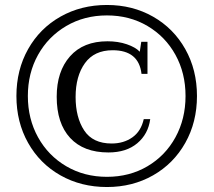

<svg xmlns="http://www.w3.org/2000/svg" viewBox="-20 -742 859 772"><path d="M46 -356Q46 -461 93 -544.5Q140 -628 223 -675Q306 -722 410 -722Q513 -722 595.5 -675Q678 -628 725 -544.5Q772 -461 772 -356Q772 -251 725 -167.5Q678 -84 595.5 -37Q513 10 410 10Q306 10 223 -37Q140 -84 93 -167.5Q46 -251 46 -356ZM726 -356Q726 -448 685.5 -521.5Q645 -595 573 -637.5Q501 -680 410 -680Q319 -680 246.5 -637.5Q174 -595 133 -521.5Q92 -448 92 -356Q92 -264 133 -190Q174 -116 246.5 -73.5Q319 -31 410 -31Q501 -31 573 -73.5Q645 -116 685.5 -190Q726 -264 726 -356ZM208 -353Q208 -455 261.5 -515.5Q315 -576 412 -576Q455 -576 490 -564Q525 -552 542 -534L548 -574H573V-445H549Q538 -540 433 -540Q359 -540 321.5 -488Q284 -436 284 -352Q284 -270 318.5 -217.5Q353 -165 429 -165Q477 -165 512 -189.5Q547 -214 558 -263H584Q576 -203 532 -166Q488 -129 416 -129Q316 -129 262 -187.5Q208 -246 208 -353Z"/></svg>

Font: TavirajRegular
Style: Regular
Weight: 400
Designer: Katatrad Team
Foundry: CadsonDemak
Version: Version 1.000